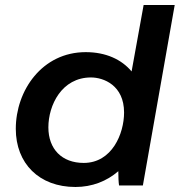

<svg xmlns="http://www.w3.org/2000/svg" viewBox="-20 -740 717 766"><path d="M455 0H550L677 -720H553L505 -455C465 -503 402 -532 322 -532C148 -532 43 -379 43 -226C43 -88 136 6 281 6C347 6 406 -17 452 -57C452 -34 453 -12 455 0ZM343 -431C393 -431 475 -400 475 -291C475 -207 427 -90 314 -90C227 -90 173 -145 173 -232C173 -320 226 -431 343 -431Z"/></svg>

Font: Fixel Display 20240404 SemiBold
Style: Italic
Weight: 600
Italic angle: -10°
Designer: AlfaBravo + MacPaw
Foundry: Kyrylo Tkachov, Marchela Mozhyna, Serhii Makarenko, Maria Weinstein, Zakhar Kryvoshyya
Version: Version 1.211;Glyphs 3.2 (3225)